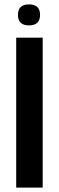

<svg xmlns="http://www.w3.org/2000/svg" viewBox="-20 -857 269 877"><path d="M112.5 -741Q62 -741 62 -789Q62 -837 112.5 -837Q163 -837 163 -789Q163 -741 112.5 -741ZM54 -685H175V0H54Z"/></svg>

Font: Khand SemiBold
Style: Regular
Weight: 600
Designer: Devanagari: Sanchit Sawaria, Jyotish Sonowal; Latin: Satya Rajpurohit
Foundry: Indian Type Foundry
Version: Version 1.101;PS 1.0;hotconv 1.0.78;makeotf.lib2.5.61930; tt